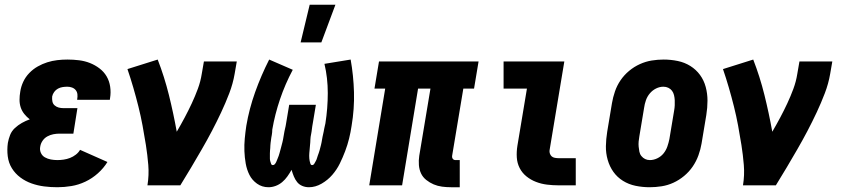

<svg xmlns="http://www.w3.org/2000/svg" viewBox="-20 -778 3540 806"><path d="M221 8Q192 8 165 4.5Q138 1 112.5 -8Q87 -17 65.5 -33Q44 -49 30 -71.5Q16 -94 12.5 -122Q9 -150 13 -178Q16 -195 22.5 -211.5Q29 -228 42.5 -240.5Q56 -253 72 -262Q88 -271 105 -277Q92 -287 82 -299.5Q72 -312 67 -327Q62 -342 62 -359Q62 -376 65 -393Q68 -414 77.5 -434.5Q87 -455 103 -471.5Q119 -488 138.5 -499Q158 -510 178.5 -516.5Q199 -523 220.5 -525.5Q242 -528 263 -528Q288 -528 312 -525Q336 -522 357.5 -513.5Q379 -505 397.5 -491Q416 -477 427.5 -457.5Q439 -438 442.5 -414Q446 -390 442 -366L441 -359H304V-361Q306 -372 305 -382Q304 -392 298 -399.5Q292 -407 282.5 -410.5Q273 -414 263 -414Q253 -414 243 -412.5Q233 -411 223.5 -406Q214 -401 207.5 -392Q201 -383 199 -373Q198 -362 200 -352Q202 -342 209.5 -335.5Q217 -329 226.5 -326.5Q236 -324 247 -324H305L288 -217H230Q217 -217 204 -214.5Q191 -212 179 -205.5Q167 -199 159 -187.5Q151 -176 149 -163Q146 -149 151.5 -136.5Q157 -124 168.5 -117.5Q180 -111 193.5 -108.5Q207 -106 221 -106Q234 -106 247.5 -108Q261 -110 274 -115Q287 -120 298.5 -129Q310 -138 316 -149L431 -98Q415 -72 391 -50.5Q367 -29 338.5 -15.5Q310 -2 280 3Q250 8 221 8Z M599 0Q606 -43 602.5 -85.5Q599 -128 592.5 -169Q586 -210 578.5 -250.5Q571 -291 561 -331Q551 -371 539.5 -410.5Q528 -450 515 -488L642 -528Q670 -456 689 -379.5Q708 -303 722 -225Q739 -254 755 -284Q771 -314 785 -344Q799 -374 810.5 -405Q822 -436 827 -468L836 -520H974L965 -468Q958 -427 942.5 -386.5Q927 -346 908.5 -306.5Q890 -267 869.5 -228Q849 -189 827 -151Q805 -113 782.5 -75Q760 -37 737 0Z M1107 8Q1080 8 1059 -7Q1038 -22 1027 -44Q1016 -66 1011.5 -91.5Q1007 -117 1006 -143.5Q1005 -170 1007.5 -196.5Q1010 -223 1014 -250Q1026 -321 1051 -391Q1076 -461 1110 -528L1209 -485Q1177 -425 1155.5 -361.5Q1134 -298 1123 -234Q1123 -229 1122.5 -223Q1122 -217 1121 -211.5Q1120 -206 1119 -200.5Q1118 -195 1117.5 -189.5Q1117 -184 1116 -178.5Q1115 -173 1115 -167.5Q1115 -162 1114.5 -156.5Q1114 -151 1113.5 -145.5Q1113 -140 1113 -134Q1113 -128 1113 -122.5Q1113 -117 1113 -112Q1113 -107 1114.5 -101.5Q1116 -96 1118 -90.5Q1120 -85 1125 -85Q1131 -85 1135 -90.5Q1139 -96 1141 -101.5Q1143 -107 1145.5 -112.5Q1148 -118 1150 -124Q1152 -130 1153.5 -135.5Q1155 -141 1156.5 -146.5Q1158 -152 1159.5 -157.5Q1161 -163 1162.5 -169Q1164 -175 1165.5 -180.5Q1167 -186 1168 -191.5Q1169 -197 1170 -203Q1171 -209 1172 -214.5Q1173 -220 1174 -226Q1175 -232 1176.5 -237.5Q1178 -243 1179 -248.5Q1180 -254 1181 -260L1194 -338H1306L1293 -260Q1292 -254 1291 -248.5Q1290 -243 1289.5 -237.5Q1289 -232 1288 -226Q1287 -220 1286 -214.5Q1285 -209 1284 -203.5Q1283 -198 1283 -192Q1283 -186 1282.5 -180.5Q1282 -175 1281.5 -169.5Q1281 -164 1280.5 -158Q1280 -152 1279.5 -146.5Q1279 -141 1278.5 -135.5Q1278 -130 1278 -124Q1278 -118 1278.5 -112.5Q1279 -107 1280 -102Q1281 -97 1283 -91Q1285 -85 1290 -85Q1296 -85 1299.5 -91Q1303 -97 1306 -102.5Q1309 -108 1310.5 -113.5Q1312 -119 1314 -124.5Q1316 -130 1318 -135.5Q1320 -141 1321.5 -146.5Q1323 -152 1324.5 -158Q1326 -164 1327.5 -169.5Q1329 -175 1330 -181Q1331 -187 1332 -192.5Q1333 -198 1334 -203.5Q1335 -209 1336.5 -215Q1338 -221 1339 -226.5Q1340 -232 1341 -237.5Q1342 -243 1343.5 -249Q1345 -255 1346 -260Q1356 -324 1356 -387.5Q1356 -451 1342 -510L1452 -528Q1464 -461 1466 -391Q1468 -321 1456 -250Q1452 -223 1445.5 -196.5Q1439 -170 1429 -143.5Q1419 -117 1406.5 -91.5Q1394 -66 1375 -44Q1356 -22 1330 -7Q1304 8 1277 8Q1262 8 1249 2.5Q1236 -3 1227.5 -13.5Q1219 -24 1213.5 -37.5Q1208 -51 1204 -65Q1196 -51 1186.5 -37.5Q1177 -24 1164.5 -13.5Q1152 -3 1137 2.5Q1122 8 1107 8ZM1242 -600 1280 -758H1388L1329 -600Z M1873 8Q1854 8 1835.5 5.5Q1817 3 1800.5 -4Q1784 -11 1769.5 -22.5Q1755 -34 1747.5 -50Q1740 -66 1738.5 -85Q1737 -104 1740 -124L1787 -406H1735L1668 0H1530L1597 -406H1552L1571 -520H1989L1970 -406H1925L1878 -124Q1877 -116 1881 -111Q1885 -106 1892 -106H1910V8Z M2324 0Q2300 0 2276 -3Q2252 -6 2230 -14.5Q2208 -23 2190 -37.5Q2172 -52 2161.5 -72.5Q2151 -93 2149.5 -117Q2148 -141 2152 -166L2192 -406H2094V-520H2349L2287 -147Q2286 -140 2288.5 -133Q2291 -126 2296 -121.5Q2301 -117 2309 -115.5Q2317 -114 2324 -114H2397V0Z M2707 8Q2677 8 2648 2Q2619 -4 2595 -19Q2571 -34 2555 -56.5Q2539 -79 2531 -107Q2523 -135 2523.5 -164.5Q2524 -194 2529 -225L2549 -345Q2553 -369 2561.5 -394Q2570 -419 2585 -441Q2600 -463 2621 -480.5Q2642 -498 2666.5 -509Q2691 -520 2716 -524Q2741 -528 2766 -528Q2796 -528 2825 -522Q2854 -516 2878 -501Q2902 -486 2918.5 -463.5Q2935 -441 2942.5 -413Q2950 -385 2950 -355.5Q2950 -326 2945 -295L2925 -175Q2921 -151 2912 -126Q2903 -101 2888 -79Q2873 -57 2852 -39.5Q2831 -22 2807 -11Q2783 0 2757.5 4Q2732 8 2707 8ZM2708 -106Q2724 -106 2739.5 -113.5Q2755 -121 2765.5 -134Q2776 -147 2781.5 -163Q2787 -179 2790 -194L2810 -314Q2812 -325 2812.5 -336Q2813 -347 2812.5 -357.5Q2812 -368 2809.5 -378.5Q2807 -389 2801 -397Q2795 -405 2785.5 -409.5Q2776 -414 2765 -414Q2749 -414 2734 -406.5Q2719 -399 2708 -386Q2697 -373 2691.5 -357Q2686 -341 2684 -326L2664 -206Q2662 -195 2661 -184Q2660 -173 2661 -162.5Q2662 -152 2664 -141.5Q2666 -131 2672.5 -123Q2679 -115 2688 -110.5Q2697 -106 2708 -106Z M3099 0Q3106 -43 3102.5 -85.5Q3099 -128 3092.5 -169Q3086 -210 3078.5 -250.5Q3071 -291 3061 -331Q3051 -371 3039.5 -410.5Q3028 -450 3015 -488L3142 -528Q3170 -456 3189 -379.5Q3208 -303 3222 -225Q3239 -254 3255 -284Q3271 -314 3285 -344Q3299 -374 3310.5 -405Q3322 -436 3327 -468L3336 -520H3474L3465 -468Q3458 -427 3442.5 -386.5Q3427 -346 3408.5 -306.5Q3390 -267 3369.5 -228Q3349 -189 3327 -151Q3305 -113 3282.5 -75Q3260 -37 3237 0Z"/></svg>

Font: Iosevka Curly Heavy
Style: Italic
Weight: 900
Italic angle: -9°
Monospace: yes
Designer: Belleve Invis
Foundry: Belleve Invis
Version: Version 22.1.2; ttfautohint (v1.8.4)